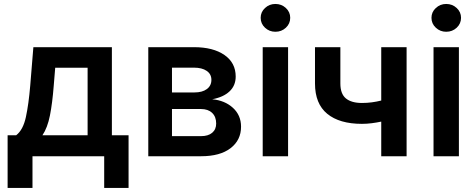

<svg xmlns="http://www.w3.org/2000/svg" viewBox="-20 -782 2384 961"><path d="M18.1 158.7V-105H61Q95.7 -131.8 109.6 -196.3Q123.5 -260.7 131.3 -353.5L147 -545.9H540V-105H623.5V158.7H501.5V0H142.6V158.7ZM192.4 -105H418.5V-442.9H256.3L249 -353.5Q242.2 -266.1 230 -204.3Q217.8 -142.6 192.4 -105Z M722.2 0V-545.9H950.7Q1046.9 -545.9 1103.3 -506.8Q1159.7 -467.8 1159.7 -398.9Q1159.7 -353.5 1128.7 -324.5Q1097.7 -295.4 1042 -285.2Q1105.5 -279.3 1146 -242.2Q1186.5 -205.1 1186.5 -147.9Q1186.5 -80.6 1134 -40.3Q1081.5 0 986.3 0ZM840.8 -100.6H986.3Q1022 -100.6 1042 -117.4Q1062 -134.3 1062 -163.6Q1062 -197.8 1041.7 -217Q1021.5 -236.3 986.3 -236.3H840.8ZM840.8 -319.3H953.1Q992.7 -319.3 1015.4 -336.2Q1038.1 -353 1038.1 -382.3Q1038.1 -411.1 1014.6 -427.2Q991.2 -443.4 950.7 -443.4H840.8Z M1294.9 0V-545.9H1421.9V0ZM1358.4 -623Q1328.1 -623 1306.4 -643.3Q1284.7 -663.6 1284.7 -692.9Q1284.7 -721.7 1306.4 -741.9Q1328.1 -762.2 1358.4 -762.2Q1389.2 -762.2 1410.9 -741.9Q1432.6 -721.7 1432.6 -692.9Q1432.6 -663.6 1410.9 -643.3Q1389.2 -623 1358.4 -623Z M1791.5 -162.1Q1679.2 -162.1 1617.9 -212.4Q1556.6 -262.7 1556.6 -364.3V-545.9H1683.6V-364.3Q1683.6 -312 1711.4 -289.3Q1739.3 -266.6 1791.5 -266.6Q1817.4 -266.6 1841.1 -269.8Q1864.7 -272.9 1888.2 -278.8V-545.9H2015.1V0H1888.2V-173.3Q1865.2 -168.5 1840.8 -165.3Q1816.4 -162.1 1791.5 -162.1Z M2149.9 0V-545.9H2276.9V0ZM2213.4 -623Q2183.1 -623 2161.4 -643.3Q2139.6 -663.6 2139.6 -692.9Q2139.6 -721.7 2161.4 -741.9Q2183.1 -762.2 2213.4 -762.2Q2244.1 -762.2 2265.9 -741.9Q2287.6 -721.7 2287.6 -692.9Q2287.6 -663.6 2265.9 -643.3Q2244.1 -623 2213.4 -623Z"/></svg>

Font: Inter-SemiBold
Style: Regular
Weight: 600
Designer: Rasmus Andersson
Foundry: rsms
Version: Version 4.000;git-a52131595